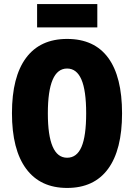

<svg xmlns="http://www.w3.org/2000/svg" viewBox="-20 -917 661 947"><path d="M582 -358Q582 -178 513 -84Q444 10 311 10Q179 10 109 -84.5Q39 -179 39 -359Q39 -538 108.5 -631.5Q178 -725 311 -725Q445 -725 513.5 -632Q582 -539 582 -358ZM216 -358Q216 -139 311 -139Q359 -139 382 -192.5Q405 -246 405 -358Q405 -471 381.5 -525Q358 -579 311 -579Q216 -579 216 -358ZM460 -897V-782H163V-897Z"/></svg>

Font: Noto Sans Gujarati UI ExtraCondensed Black
Style: Regular
Weight: 900
Width: 2
Designer: Jelle Bosma - Monotype Design Team, Universal Thirst
Foundry: Monotype Imaging Inc.
Version: Version 2.106; ttfautohint (v1.8.4.7-5d5b)